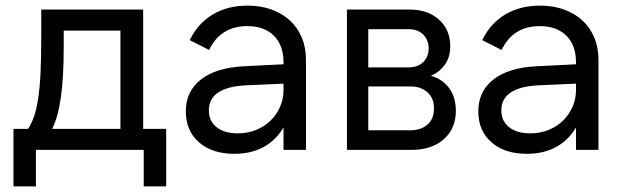

<svg xmlns="http://www.w3.org/2000/svg" viewBox="-20 -534 2222 684"><path d="M28 -75H80Q92 -93 101 -118.5Q110 -144 116 -183Q122 -222 124.5 -277.5Q127 -333 127 -411V-500H490V-75H572V130H492V0H108V130H28ZM409 -75V-425H207V-368Q207 -312 204.5 -268Q202 -224 197 -188.5Q192 -153 184.5 -125.5Q177 -98 166 -75Z M642 -137Q642 -209 696 -251Q750 -293 850 -298L990 -305V-312Q990 -373 955.5 -407Q921 -441 861 -441Q813 -441 779 -419.5Q745 -398 725 -356L656 -391Q685 -451 738 -482.5Q791 -514 862 -514Q909 -514 947.5 -500Q986 -486 1013 -461Q1040 -436 1055 -400.5Q1070 -365 1070 -321V0H990V-80Q963 -34 918.5 -10Q874 14 815 14Q736 14 689 -27Q642 -68 642 -137ZM827 -59Q862 -59 892 -71Q922 -83 943.5 -104Q965 -125 977.5 -153Q990 -181 990 -213V-236L856 -230Q791 -227 757.5 -204.5Q724 -182 724 -141Q724 -103 751.5 -81Q779 -59 827 -59Z M1216 -500H1438Q1504 -500 1544 -464Q1584 -428 1584 -369Q1584 -331 1565.5 -304.5Q1547 -278 1515 -264Q1557 -252 1580.5 -219.5Q1604 -187 1604 -139Q1604 -76 1561 -38Q1518 0 1446 0H1216ZM1444 -70Q1479 -70 1502.5 -90Q1526 -110 1526 -148Q1526 -185 1502.5 -205.5Q1479 -226 1444 -226H1292V-70ZM1436 -294Q1469 -294 1488 -313Q1507 -332 1507 -362Q1507 -391 1488 -410.5Q1469 -430 1436 -430H1292V-294Z M1684 -137Q1684 -209 1738 -251Q1792 -293 1892 -298L2032 -305V-312Q2032 -373 1997.5 -407Q1963 -441 1903 -441Q1855 -441 1821 -419.5Q1787 -398 1767 -356L1698 -391Q1727 -451 1780 -482.5Q1833 -514 1904 -514Q1951 -514 1989.5 -500Q2028 -486 2055 -461Q2082 -436 2097 -400.5Q2112 -365 2112 -321V0H2032V-80Q2005 -34 1960.5 -10Q1916 14 1857 14Q1778 14 1731 -27Q1684 -68 1684 -137ZM1869 -59Q1904 -59 1934 -71Q1964 -83 1985.5 -104Q2007 -125 2019.5 -153Q2032 -181 2032 -213V-236L1898 -230Q1833 -227 1799.5 -204.5Q1766 -182 1766 -141Q1766 -103 1793.5 -81Q1821 -59 1869 -59Z"/></svg>

Font: NT Somic
Style: Regular
Weight: 400
Designer: Ravid Balaliev — lead type designer, mastering
Michael Voronin — secret advisor, marketing
Ivan Kovalenko — best boy
Foundry: NT Type
Version: Version 0.7